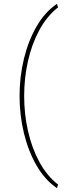

<svg xmlns="http://www.w3.org/2000/svg" viewBox="-20 -789 352 1001"><path d="M106 -288.6Q106 -194.3 126 -105.7Q146 -17.1 185.3 55.4Q224.6 127.9 282.7 173.3L276.9 191.9Q214.8 149.9 171.4 75.2Q127.9 0.5 105 -93.8Q82 -188 82 -288.6Q82 -389.6 105 -483.6Q127.9 -577.6 171.4 -652.3Q214.8 -727.1 276.9 -769L282.7 -750.5Q224.6 -705.1 185.3 -632.6Q146 -560.1 126 -471.4Q106 -382.8 106 -288.6Z"/></svg>

Font: Vazirmatn RD UI Thin
Style: Regular
Weight: 100
Designer: Saber Rastikerdar
Foundry: Saber Rastikerdar
Version: Version 33.003